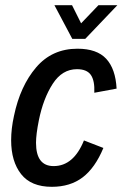

<svg xmlns="http://www.w3.org/2000/svg" viewBox="-20 -710 473 741"><path d="M23 -169Q23 -213 34 -263Q58 -378 119.5 -450Q181 -522 279 -522Q354 -522 390 -483Q426 -444 430 -368L344 -352Q346 -399 330.5 -421Q315 -443 277 -443Q220 -443 183.5 -386.5Q147 -330 130 -246Q119 -191 119 -159Q119 -69 187 -69Q264 -69 304 -168L379 -139Q347 -62 299 -25.5Q251 11 180 11Q100 11 61.5 -38Q23 -87 23 -169ZM190 -690H258L293 -620L360 -690H433L309 -560H259Z"/></svg>

Font: Decalotype Medium Italic
Style: Regular
Weight: 500
Italic angle: -12°
Designer: Alfredo Marco Pradil
Foundry: Alfredo Marco Pradil
Version: Version 1.0